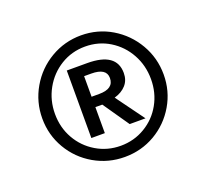

<svg xmlns="http://www.w3.org/2000/svg" viewBox="-74 -618 575 535"><g transform="rotate(-20 213.0 -350.0)"><path d="M392.6 -349.1Q392.6 -300.3 368.4 -259Q344.2 -217.8 303.2 -193.8Q262.2 -169.9 212.9 -169.9Q164.1 -169.9 122.6 -193.8Q81.1 -217.8 56.9 -259Q32.7 -300.3 32.7 -349.1Q32.7 -397.9 56.9 -439.7Q81.1 -481.4 122.6 -505.9Q164.1 -530.3 212.9 -530.3Q262.2 -530.3 303.2 -505.9Q344.2 -481.4 368.4 -439.9Q392.6 -398.4 392.6 -349.1ZM70.3 -349.1Q70.3 -308.6 89.1 -275.4Q107.9 -242.2 140.6 -222.7Q173.3 -203.1 212.9 -203.1Q252.4 -203.1 285.2 -222.7Q317.9 -242.2 336.4 -275.4Q355 -308.6 355 -349.1Q355 -389.6 336.4 -423.3Q317.9 -457 285.4 -477.1Q252.9 -497.1 212.9 -497.1Q173.3 -497.1 140.6 -477.1Q107.9 -457 89.1 -423.1Q70.3 -389.2 70.3 -349.1ZM289.6 -391.1Q289.6 -369.6 276.9 -355.5Q264.2 -341.3 242.2 -335L303.2 -251.5H256.3L203.1 -328.6H182.6V-251.5H142.6V-451.7H203.1Q289.6 -451.7 289.6 -391.1ZM182.6 -420.4V-359.4H205.1Q248.5 -359.4 248.5 -391.1Q248.5 -420.4 203.6 -420.4Z"/></g></svg>

Font: Amiri Typewriter
Style: Regular
Weight: 400
Monospace: yes
Designer: Khaled Hosny
Version: Version 1.1